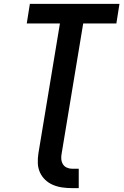

<svg xmlns="http://www.w3.org/2000/svg" viewBox="-20 -755 640 990"><path d="M386 215H351Q326 215 301 211.5Q276 208 253.5 198.5Q231 189 213.5 172.5Q196 156 186 134Q176 112 175 86.5Q174 61 178 36L289 -634H118L134 -735H596L580 -634H409L298 36Q295 50 296 64.5Q297 79 304 91Q311 103 324 109Q337 115 351 115H386Z"/></svg>

Font: Iosevka SS04 Extended
Style: Bold Italic
Weight: 700
Width: 7
Italic angle: -9°
Monospace: yes
Designer: Belleve Invis
Foundry: Belleve Invis
Version: Version 19.0.0; ttfautohint (v1.8.4)